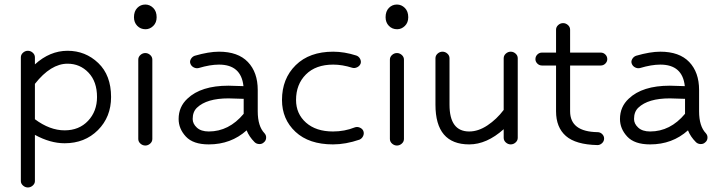

<svg xmlns="http://www.w3.org/2000/svg" viewBox="-20 -629 3167 847"><path d="M72 170V-376Q72 -388 81.5 -396.5Q91 -405 103 -405Q115 -405 124.5 -396.5Q134 -388 134 -376V-345Q200 -405 278 -405Q357 -405 413.5 -351Q470 -297 470 -201Q470 -113 412 -55Q354 3 265 3Q202 3 134 -34V170Q134 181 124.5 189.5Q115 198 103 198Q91 198 81.5 189.5Q72 181 72 170ZM278 -348Q204 -348 134 -259V-103Q200 -54 265 -54Q329 -54 368.5 -96Q408 -138 408 -201Q408 -269 370.5 -308.5Q333 -348 278 -348Z M590 -16V-366Q590 -378 599.5 -386.5Q609 -395 621 -395Q633 -395 642.5 -386.5Q652 -378 652 -366V-16Q652 -4 642.5 4.5Q633 13 621 13Q609 13 599.5 4.5Q590 -4 590 -16ZM622 -500Q600 -500 585.5 -515Q571 -530 571 -553Q571 -579 585.5 -594Q600 -609 621 -609Q641 -609 656 -594Q671 -579 671 -553Q671 -529 656 -514.5Q641 -500 622 -500Z M901 8Q832 8 800 -26.5Q768 -61 768 -104Q768 -158 807 -194Q867 -251 988 -251Q1006 -251 1054 -249Q1044 -344 946 -344Q907 -344 857 -329Q846 -326 835 -331.5Q824 -337 820 -348Q816 -358 822 -368.5Q828 -379 839 -383Q901 -401 946 -401Q1030 -401 1073.5 -355.5Q1117 -310 1117 -232V-138Q1117 -72 1147 -41Q1155 -32 1154 -20Q1153 -8 1144 -1Q1136 7 1123.5 6.5Q1111 6 1103 -2Q1079 -26 1068 -54Q999 8 901 8ZM1055 -127V-193Q1007 -195 988 -195Q892 -195 849 -154Q830 -136 830 -104Q830 -83 848.5 -66Q867 -49 901 -49Q990 -49 1055 -127Z M1449 8Q1343 8 1283.5 -47.5Q1224 -103 1224 -188Q1224 -282 1284.5 -341.5Q1345 -401 1450 -401Q1499 -401 1552 -384Q1563 -380 1568.5 -369.5Q1574 -359 1571 -349Q1567 -338 1556 -332.5Q1545 -327 1534 -330Q1490 -344 1450 -344Q1373 -344 1329.5 -300.5Q1286 -257 1286 -188Q1286 -127 1330 -88Q1374 -49 1449 -49Q1500 -49 1545 -67Q1556 -71 1567.5 -66Q1579 -61 1583 -51Q1587 -40 1582 -29Q1577 -18 1566 -13Q1505 8 1449 8Z M1700 -16V-366Q1700 -378 1709.5 -386.5Q1719 -395 1731 -395Q1743 -395 1752.5 -386.5Q1762 -378 1762 -366V-16Q1762 -4 1752.5 4.5Q1743 13 1731 13Q1719 13 1709.5 4.5Q1700 -4 1700 -16ZM1732 -500Q1710 -500 1695.5 -515Q1681 -530 1681 -553Q1681 -579 1695.5 -594Q1710 -609 1731 -609Q1751 -609 1766 -594Q1781 -579 1781 -553Q1781 -529 1766 -514.5Q1751 -500 1732 -500Z M2202 -21V-59Q2127 8 2050 8Q1901 8 1901 -167V-372Q1901 -384 1910.5 -392.5Q1920 -401 1932 -401Q1944 -401 1953.5 -392.5Q1963 -384 1963 -372V-167Q1963 -49 2050 -49Q2090 -49 2130.5 -76Q2171 -103 2202 -144V-372Q2202 -384 2211.5 -392.5Q2221 -401 2233 -401Q2245 -401 2254.5 -392.5Q2264 -384 2264 -372V-21Q2264 -9 2254.5 -0.5Q2245 8 2233 8Q2221 8 2211.5 -0.5Q2202 -9 2202 -21Z M2630 -340H2495V-138Q2495 -48 2616 -46Q2628 -46 2636.5 -37.5Q2645 -29 2645 -18Q2645 -6 2636 2.5Q2627 11 2616 11Q2520 9 2476.5 -29Q2433 -67 2433 -138V-340H2371Q2359 -340 2350.5 -348.5Q2342 -357 2342 -368Q2342 -380 2350.5 -388.5Q2359 -397 2371 -397H2433V-498Q2433 -510 2442.5 -518.5Q2452 -527 2464 -527Q2476 -527 2485.5 -518.5Q2495 -510 2495 -498V-397H2630Q2642 -397 2650.5 -388.5Q2659 -380 2659 -368Q2659 -357 2650.5 -348.5Q2642 -340 2630 -340Z M2848 8Q2779 8 2747 -26.5Q2715 -61 2715 -104Q2715 -158 2754 -194Q2814 -251 2935 -251Q2953 -251 3001 -249Q2991 -344 2893 -344Q2854 -344 2804 -329Q2793 -326 2782 -331.5Q2771 -337 2767 -348Q2763 -358 2769 -368.5Q2775 -379 2786 -383Q2848 -401 2893 -401Q2977 -401 3020.5 -355.5Q3064 -310 3064 -232V-138Q3064 -72 3094 -41Q3102 -32 3101 -20Q3100 -8 3091 -1Q3083 7 3070.5 6.5Q3058 6 3050 -2Q3026 -26 3015 -54Q2946 8 2848 8ZM3002 -127V-193Q2954 -195 2935 -195Q2839 -195 2796 -154Q2777 -136 2777 -104Q2777 -83 2795.5 -66Q2814 -49 2848 -49Q2937 -49 3002 -127Z"/></svg>

Font: Hoogli Medium
Style: Regular
Weight: 500
Designer: Anand Singh Naorem
Foundry: Brand New Type
Version: Version 1.00 b007